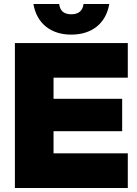

<svg xmlns="http://www.w3.org/2000/svg" viewBox="-20 -934 683 954"><path d="M54 0H615V-172H246V-282H587V-443H246V-548H615V-720H54ZM146 -914C163 -816 234 -762 334 -762C435 -762 506 -816 523 -914H395C391 -881 371 -863 334 -863C297 -863 278 -881 274 -914Z"/></svg>

Font: Aspekta 850
Style: Regular
Weight: 850
Designer: Ivo Dolenc
Version: Version 2.000